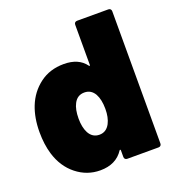

<svg xmlns="http://www.w3.org/2000/svg" viewBox="-129 -803 838 915"><g transform="rotate(-20 289.5 -346.0)"><path d="M364 -700H522Q529 -700 533 -696Q537 -692 537 -685V-15Q537 -8 533 -4Q529 0 522 0H364Q357 0 353 -4Q349 -8 349 -15V-48Q349 -51 347 -52Q345 -53 343 -50Q305 8 225 8Q158 8 104.5 -34.5Q51 -77 29 -150Q14 -200 14 -262Q14 -334 36 -390Q60 -451 111 -489.5Q162 -528 233 -528Q308 -528 343 -480Q345 -477 347 -477.5Q349 -478 349 -481V-685Q349 -692 353 -696Q357 -700 364 -700ZM347 -259Q347 -307 331 -336Q313 -367 279 -367Q243 -367 226 -334Q211 -306 211 -259Q211 -215 226 -186Q244 -153 279 -153Q314 -153 332 -187Q347 -216 347 -259Z"/></g></svg>

Font: Barlow Black
Style: Regular
Weight: 900
Designer: Jeremy Tribby
Foundry: Tribby Type
Version: Version 1.422